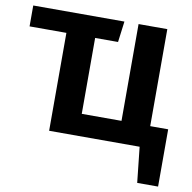

<svg xmlns="http://www.w3.org/2000/svg" viewBox="-78 -607 842 842"><g transform="rotate(10 343.5 -185.5)"><path d="M680 -97V158H587L570 0H167V-436H3V-529H409L397 -436H295V-98H472V-529H600V-97Z"/></g></svg>

Font: Fira Sans Medium
Style: Regular
Weight: 500
Designer: bBox Type GmbH & Carrois Corporate GbR & Edenspiekermann AG
Foundry: bBox Type GmbH & Carrois Corporate GbR & Edenspiekermann AG
Version: Version 4.301